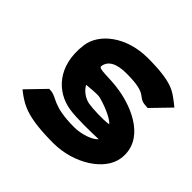

<svg xmlns="http://www.w3.org/2000/svg" viewBox="-152 -743 908 908"><g transform="rotate(45 301.5 -289.5)"><path d="M502 -423 515 -422 603 -513 583 -529C543 -558 517 -590 349 -590C205 -590 104 -508 92 -419C71 -261 160 -174 260 -158C311 -150 400 -152 456 -154C435 -130 381 -112 333 -112C190 -112 178 -152 136 -156L122 -157L34 -66L55 -50C100 -18 149 11 317 11C454 11 581 -70 594 -166C613 -306 461 -369 360 -385C283 -398 217 -387 220 -407C225 -446 262 -468 332 -467C477 -467 439 -426 502 -423ZM305 -241C271 -247 242 -273 232 -294C257 -297 302 -300 314 -298C345 -292 422 -264 441 -239C407 -233 333 -236 305 -241Z"/></g></svg>

Font: Charger
Style: HemiRT
Weight: 900
Designer: Jasper
Foundry: Cannot Into Space Fonts
Version: Version 0.99